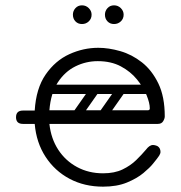

<svg xmlns="http://www.w3.org/2000/svg" viewBox="-20 -689 677 719"><path d="M366 10Q296 10 240.5 -19.5Q185 -49 150.5 -102Q116 -155 110 -225H66Q40 -225 40 -250Q40 -275 66 -275H110Q115 -358 151 -410Q187 -462 239.5 -486Q292 -510 348 -510Q387 -510 430.5 -497.5Q474 -485 511.5 -455.5Q549 -426 573 -376.5Q597 -327 597 -253Q597 -245 591 -235Q585 -225 571 -225H165Q171 -170 198 -128.5Q225 -87 268.5 -63.5Q312 -40 366 -40Q409 -40 439 -54.5Q469 -69 490 -89.5Q511 -110 527 -129Q533 -137 539.5 -141.5Q546 -146 553 -146Q557 -146 562.5 -144.5Q568 -143 571 -141Q581 -134 581 -120Q581 -114 576 -106Q571 -98 553 -76Q541 -61 517 -41Q493 -21 455.5 -5.5Q418 10 366 10ZM165 -276H533Q541 -276 541 -283Q541 -303 529 -332.5Q517 -362 493 -391.5Q469 -421 432.5 -440.5Q396 -460 346 -460Q302 -460 262.5 -440.5Q223 -421 196.5 -380.5Q170 -340 165 -276ZM451 -372H554V-337H451ZM345 -366Q358 -356 349 -343L283 -249Q274 -235 258 -246Q245 -256 254 -269L320 -363Q324 -368 331 -369.5Q338 -371 345 -366ZM443 -366Q456 -356 447 -343L381 -249Q372 -235 356 -246Q343 -256 352 -269L418 -363Q422 -368 429 -369.5Q436 -371 443 -366ZM147 -259Q147 -276 164 -276H496Q513 -276 513 -259Q513 -241 497 -241H165Q147 -241 147 -259ZM147 -355Q147 -372 164 -372H496Q513 -372 513 -355Q513 -337 497 -337H165Q147 -337 147 -355ZM407 -599Q392 -599 382.5 -609Q373 -619 373 -634Q373 -648 382.5 -658.5Q392 -669 407 -669Q422 -669 432.5 -658.5Q443 -648 443 -634Q443 -619 432.5 -609Q422 -599 407 -599ZM287 -599Q272 -599 262.5 -609Q253 -619 253 -634Q253 -648 262.5 -658.5Q272 -669 287 -669Q302 -669 312.5 -658.5Q323 -648 323 -634Q323 -619 312.5 -609Q302 -599 287 -599Z"/></svg>

Font: Nsibidi Libre Uzo
Style: Regular
Weight: 400
Designer: Oluwaseun Badejo
Version: Version 1.021